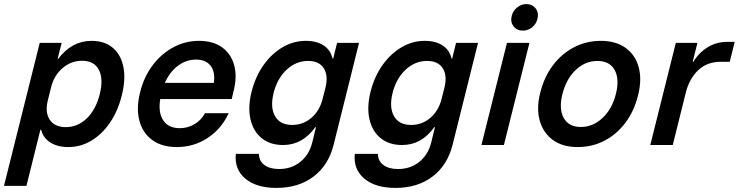

<svg xmlns="http://www.w3.org/2000/svg" viewBox="-62 -710 3618 940"><path d="M-42.5 200 132.5 -500H240L220 -422.5H223.3Q290 -510 385.8 -510Q450 -510 490 -476.2Q530 -442.5 542.1 -382.5Q554.2 -322.5 534.2 -242.5Q515 -165.8 476.2 -109.2Q437.5 -52.5 385 -21.2Q332.5 10 272.5 10Q219.2 10 184.2 -12.5Q149.2 -35 139.2 -75H135.8L67.5 200ZM259.2 -87.5Q318.3 -87.5 362.9 -130.4Q407.5 -173.3 426.7 -250Q445 -325 421.7 -368.8Q398.3 -412.5 340 -412.5Q285.8 -412.5 243.8 -376.2Q201.7 -340 187.5 -280L172.5 -220Q157.5 -160 181.2 -124.2Q205 -88.3 259.2 -87.5Z M804.2 10Q730.8 10 683.8 -24.2Q636.7 -58.3 620.4 -119.2Q604.2 -180 624.2 -259.2Q642.5 -333.3 685 -390Q727.5 -446.7 786.3 -478.3Q845 -510 912.5 -510Q980.8 -510 1025 -478.3Q1069.2 -446.7 1084.6 -390.4Q1100 -334.2 1080.8 -260.8L1072.5 -225H722.5Q711.7 -159.2 737.1 -120.8Q762.5 -82.5 817.5 -82.5Q857.5 -82.5 890.4 -102.1Q923.3 -121.7 941.7 -155.8H1057.5Q1022.5 -79.2 954.6 -34.6Q886.7 10 804.2 10ZM745 -304.2H985Q992.5 -357.5 969.2 -387.9Q945.8 -418.3 897.5 -418.3Q850 -418.3 809.6 -388.3Q769.2 -358.3 745 -304.2Z M1291.7 210Q1193.3 210 1139.2 164.6Q1085 119.2 1092.5 43.3H1205.8Q1205.8 77.5 1232.1 97.5Q1258.3 117.5 1304.2 117.5Q1365 117.5 1408.3 82.5Q1451.7 47.5 1466.7 -12.5L1485 -87.5H1481.7Q1419.2 0 1324.2 0Q1260 0 1218.8 -33.8Q1177.5 -67.5 1164.2 -126.7Q1150.8 -185.8 1170 -262.5Q1189.2 -336.7 1228.8 -392.1Q1268.3 -447.5 1321.7 -478.8Q1375 -510 1435 -510Q1488.3 -510 1522.9 -487.1Q1557.5 -464.2 1565.8 -423.3H1569.2L1588.3 -500H1695.8L1571.7 -2.5Q1546.7 98.3 1473.3 154.2Q1400 210 1291.7 210ZM1368.3 -98.3Q1422.5 -98.3 1463.3 -133.8Q1504.2 -169.2 1518.3 -229.2L1531.7 -281.7Q1545.8 -340.8 1522.9 -376.2Q1500 -411.7 1446.7 -411.7Q1387.5 -411.7 1341.7 -369.2Q1295.8 -326.7 1277.5 -255Q1260 -184.2 1284.6 -141.2Q1309.2 -98.3 1368.3 -98.3Z M1874.2 210Q1775.8 210 1721.7 164.6Q1667.5 119.2 1675 43.3H1788.3Q1788.3 77.5 1814.6 97.5Q1840.8 117.5 1886.7 117.5Q1947.5 117.5 1990.8 82.5Q2034.2 47.5 2049.2 -12.5L2067.5 -87.5H2064.2Q2001.7 0 1906.7 0Q1842.5 0 1801.3 -33.8Q1760 -67.5 1746.7 -126.7Q1733.3 -185.8 1752.5 -262.5Q1771.7 -336.7 1811.2 -392.1Q1850.8 -447.5 1904.2 -478.8Q1957.5 -510 2017.5 -510Q2070.8 -510 2105.4 -487.1Q2140 -464.2 2148.3 -423.3H2151.7L2170.8 -500H2278.3L2154.2 -2.5Q2129.2 98.3 2055.8 154.2Q1982.5 210 1874.2 210ZM1950.8 -98.3Q2005 -98.3 2045.8 -133.8Q2086.7 -169.2 2100.8 -229.2L2114.2 -281.7Q2128.3 -340.8 2105.4 -376.2Q2082.5 -411.7 2029.2 -411.7Q1970 -411.7 1924.2 -369.2Q1878.3 -326.7 1860 -255Q1842.5 -184.2 1867.1 -141.2Q1891.7 -98.3 1950.8 -98.3Z M2295 0 2420 -500H2530L2405 0ZM2498.3 -560Q2468.3 -560 2452.1 -581.7Q2435.8 -603.3 2443.3 -632.5Q2449.2 -656.7 2469.6 -673.3Q2490 -690 2514.2 -690Q2544.2 -690 2560.4 -668.8Q2576.7 -647.5 2569.2 -617.5Q2563.3 -592.5 2542.9 -576.2Q2522.5 -560 2498.3 -560Z M2765.8 10Q2692.5 10 2645 -24.6Q2597.5 -59.2 2580.4 -119.6Q2563.3 -180 2583.3 -257.5Q2602.5 -334.2 2645.4 -390.8Q2688.3 -447.5 2748.8 -478.8Q2809.2 -510 2879.2 -510Q2952.5 -510 3000 -476.2Q3047.5 -442.5 3064.6 -382.1Q3081.7 -321.7 3061.7 -242.5Q3042.5 -165.8 3000 -109.2Q2957.5 -52.5 2897.5 -21.2Q2837.5 10 2765.8 10ZM2781.7 -88.3Q2840.8 -88.3 2887.9 -132.5Q2935 -176.7 2953.3 -250Q2971.7 -323.3 2947.1 -367.5Q2922.5 -411.7 2862.5 -411.7Q2803.3 -411.7 2756.7 -367.5Q2710 -323.3 2691.7 -250Q2673.3 -176.7 2697.9 -132.5Q2722.5 -88.3 2781.7 -88.3Z M3121.7 0 3246.7 -500H3352.5L3329.2 -407.5H3332.5Q3359.2 -451.7 3402.1 -478.3Q3445 -505 3496.7 -505H3535L3510.8 -407.5H3466.7Q3400 -407.5 3356.7 -366.7Q3313.3 -325.8 3295.8 -257.5L3231.7 0Z"/></svg>

Font: Funnel Sans Medium
Style: Italic
Weight: 500
Italic angle: -14.036°
Version: Version 1.000; Beta; Release 5; Build 24; ttfautohint (v1.8.